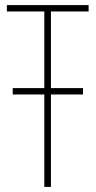

<svg xmlns="http://www.w3.org/2000/svg" viewBox="-20 -734 376 754"><path d="M154 0V-363H30V-388H154V-689H7V-714H328V-689H180V-388H306V-363H180V0Z"/></svg>

Font: Noto Sans ExtraCondensed Thin
Style: Regular
Weight: 100
Width: 2
Designer: Monotype Design Team
Foundry: Monotype Imaging Inc.
Version: Version 2.013; ttfautohint (v1.8.4.7-5d5b)